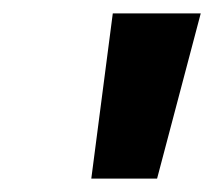

<svg xmlns="http://www.w3.org/2000/svg" viewBox="-20 -742 319 286"><path d="M116 -476H214L279 -722H148Z"/></svg>

Font: Uncut Sans Semibold Italic
Style: Regular
Weight: 600
Italic angle: -11°
Designer: Kasper Nordkvist
Foundry: UNCUT.wtf
Version: Version 1.304;Glyphs 3.2 (3246)